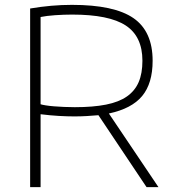

<svg xmlns="http://www.w3.org/2000/svg" viewBox="-20 -770 714 790"><path d="M385 -296Q362 -294 337.5 -292.5Q313 -291 286 -291Q257 -291 222 -293Q187 -295 147 -300V0H104V-735Q192 -750 276 -750Q450 -750 529 -695.5Q608 -641 608 -520Q608 -427 565 -375Q522 -323 428 -303L632 0H583ZM288 -329Q363 -329 416 -339.5Q469 -350 502 -373Q535 -396 550.5 -432Q566 -468 566 -520Q566 -620 497.5 -665Q429 -710 277 -710Q243 -710 207 -707.5Q171 -705 147 -700V-341Q153 -339 168 -336.5Q183 -334 202.5 -332.5Q222 -331 244 -330Q266 -329 288 -329Z"/></svg>

Font: Encode Sans Wide
Style: Thin
Weight: 100
Designer: Pablo Impallari, Andres Torresi
Foundry: Pablo Impallari, Andres Torresi
Version: Version 1.000; ttfautohint (v1.00) -l 8 -r 50 -G 200 -x 14 -